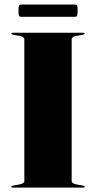

<svg xmlns="http://www.w3.org/2000/svg" viewBox="-20 -848 434 868"><path d="M304 -29Q304 -18 327 -14L355 -9Q363 -7.5 363 -4Q363 0 357 0H37Q31 0 31 -4Q31 -7.5 39 -9L67 -14Q90 -18 90 -29V-671Q90 -682 67 -686L39 -691Q31 -692.5 31 -696Q31 -700 37 -700H357Q363 -700 363 -696Q363 -692.5 355 -691L327 -686Q304 -682 304 -671ZM63.5 -799.5Q63.5 -817 65.8 -822.2Q68 -827.5 77 -827.5H317.5Q326.5 -827.5 328.8 -823Q331 -818.5 331 -800Q331 -783 328.8 -777.5Q326.5 -772 317.5 -772H77Q68 -772 65.8 -777.2Q63.5 -782.5 63.5 -799.5Z"/></svg>

Font: Fraunces 144pt Black
Style: Regular
Weight: 900
Version: Version 1.000;[0bf87f6ff]